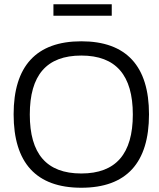

<svg xmlns="http://www.w3.org/2000/svg" viewBox="-20 -873 748 902"><path d="M362 9C150 9 44 -108 44 -336C44 -562 150 -679 362 -679C574 -679 680 -562 680 -336C680 -108 574 9 362 9ZM120 -335C120 -151 198 -58 362 -58C525 -58 604 -151 604 -335C604 -519 525 -612 362 -612C198 -612 120 -519 120 -335ZM231 -799H505V-853H231Z"/></svg>

Font: LT Wave Text Light
Style: Regular
Weight: 300
Designer: Daniel Lyons
Version: Version 2.5 (Glyphs App)